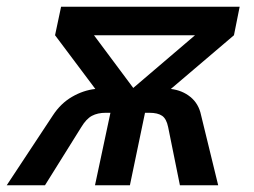

<svg xmlns="http://www.w3.org/2000/svg" viewBox="-45 -552 757 572"><path d="M-25 0 113 -209Q136 -244 169.5 -263.5Q203 -283 239 -287L119 -447L137 -532H669L652 -447L464 -287Q498 -283 522.5 -263Q547 -243 554 -209L605 0H491L456 -173Q451 -198 438 -207Q425 -216 400 -216H387L342 0H238L284 -216H270Q246 -216 229 -207Q212 -198 197 -173L89 0ZM235 -447 352 -290 536 -447Z"/></svg>

Font: Geist Medium
Style: Italic
Weight: 500
Italic angle: -12°
Designer: Basement.studio, Andrés Briganti, Mateo Zaragoza
Foundry: Basement.studio, Vercel, Andrés Briganti, Guido Ferreyra, Mateo Zaragoza
Version: Version 1.500; ttfautohint (v1.8.4.7-5d5b)